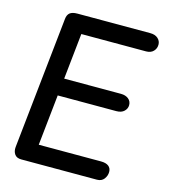

<svg xmlns="http://www.w3.org/2000/svg" viewBox="-114 -863 842 954"><g transform="rotate(15 307.0 -386.0)"><path d="M84 0Q60 0 49.5 -15Q39 -30 41 -52L113 -730Q115 -752 127.5 -762Q140 -772 166 -772H541Q566 -772 580.5 -759Q595 -746 595 -727Q595 -707 581.5 -693Q568 -679 544 -679H211L149 -93H469Q495 -93 508.5 -82.5Q522 -72 522 -53Q522 -33 509.5 -16.5Q497 0 473 0ZM126 -354 137 -443H478Q502 -443 517 -431Q532 -419 532 -399Q532 -381 518 -367.5Q504 -354 478 -354Z"/></g></svg>

Font: Edu SA Beginner SemiBold
Style: Regular
Weight: 600
Version: Version 1.003